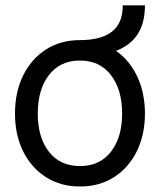

<svg xmlns="http://www.w3.org/2000/svg" viewBox="-20 -675 589 707"><path d="M274.4 11.7Q203.1 11.7 149.2 -22.7Q95.2 -57.1 65.2 -117.7Q35.2 -178.2 35.2 -256.8Q35.2 -335.9 65.2 -397Q95.2 -458 149.2 -492.7Q203.1 -527.3 274.4 -527.3Q352.1 -527.3 392.1 -558.3Q432.1 -589.4 432.1 -655.3H513.7Q513.7 -589.4 486.3 -548.3Q459 -507.3 407.2 -487.8Q457 -453.1 485.4 -393.1Q513.7 -333 513.7 -256.8Q513.7 -178.2 483.6 -117.7Q453.6 -57.1 399.9 -22.7Q346.2 11.7 274.4 11.7ZM274.4 -63.5Q347.7 -63.5 388.7 -116.5Q429.7 -169.4 429.7 -256.8Q429.7 -345.2 388.4 -398.7Q347.2 -452.1 274.4 -452.1Q201.7 -452.1 160.4 -398.9Q119.1 -345.7 119.1 -256.8Q119.1 -168.9 160.2 -116.2Q201.2 -63.5 274.4 -63.5Z"/></svg>

Font: Inter Display
Style: Regular
Weight: 400
Designer: Rasmus Andersson
Foundry: rsms
Version: Version 4.000;git-37864ae